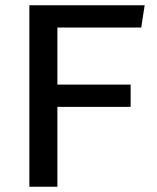

<svg xmlns="http://www.w3.org/2000/svg" viewBox="-20 -706 594 726"><path d="M91 0V-686H527L514 -602H197V-386H474V-302H197V0Z"/></svg>

Font: Chivo Medium
Style: Regular
Weight: 400
Version: Version 2.002